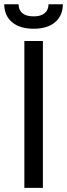

<svg xmlns="http://www.w3.org/2000/svg" viewBox="-46 -902 322 922"><path d="M71 0V-705H160V0ZM115.4 -764Q49.1 -764 12 -795.4Q-25.1 -826.7 -25.8 -881.6H43Q43.5 -853.3 61.9 -838.4Q80.3 -823.4 115.4 -823.4Q149.9 -823.4 168.2 -838.4Q186.5 -853.3 187.2 -881.6H256Q255.3 -826.7 218.5 -795.4Q181.8 -764 115.4 -764Z"/></svg>

Font: TikTok Sans Light
Style: Regular
Weight: 300
Version: Version 4.000